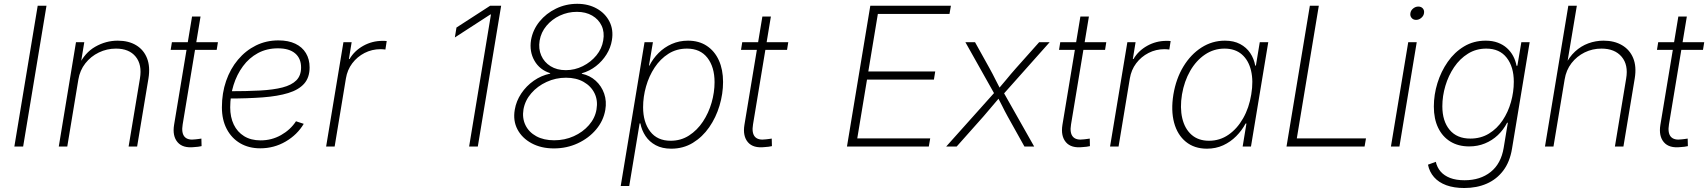

<svg xmlns="http://www.w3.org/2000/svg" viewBox="-20 -757 8825 992"><path d="M220.2 -727.5 99.6 0H54.2L174.8 -727.5Z M384.8 -345.7 327.6 0H283.7L372.6 -539.1H415.5L395.5 -417.5L386.7 -418.5Q417.5 -484.4 472.2 -515.6Q526.9 -546.9 588.4 -546.9Q644.5 -546.9 683.6 -523.2Q722.7 -499.5 739.7 -456.1Q756.8 -412.6 747.1 -352.1L688.5 0H644.5L703.1 -352.1Q714.8 -422.9 680.9 -464.4Q647 -505.9 579.1 -505.9Q532.2 -505.9 490.7 -485.8Q449.2 -465.8 420.9 -429.7Q392.6 -393.6 384.8 -345.7Z M1106 -539.1 1099.6 -499.5H861.8L868.2 -539.1ZM972.2 -671.4H1016.1L923.8 -114.3Q916.5 -70.3 933.3 -50.8Q950.2 -31.2 990.7 -37.1Q997.1 -37.6 1005.1 -38.8Q1013.2 -40 1020.5 -41L1021.5 -2Q1013.2 0 1003.7 1.2Q994.1 2.4 984.4 2.9Q924.8 9.8 897.5 -22.2Q870.1 -54.2 879.4 -111.8Z M1324.7 9.3Q1265.6 9.3 1220.9 -16.8Q1176.3 -43 1151.4 -90.6Q1126.5 -138.2 1126.5 -202.6Q1126.5 -275.9 1148.2 -338.6Q1169.9 -401.4 1209.5 -448.5Q1249 -495.6 1302.2 -522Q1355.5 -548.3 1418.5 -548.3Q1469.7 -548.3 1505.6 -531.2Q1541.5 -514.2 1560.5 -482.7Q1579.6 -451.2 1579.6 -408.7Q1579.6 -356.4 1551.5 -324.7Q1523.4 -293 1469.5 -276.4Q1415.5 -259.8 1337.4 -253.9Q1259.3 -248 1159.2 -248L1163.1 -285.6Q1253.9 -285.6 1323.2 -289.3Q1392.6 -293 1439.7 -305.2Q1486.8 -317.4 1511.2 -342Q1535.6 -366.7 1535.6 -408.2Q1535.6 -455.1 1504.9 -481.2Q1474.1 -507.3 1416 -507.3Q1358.4 -507.3 1312.7 -482.7Q1267.1 -458 1235.4 -415Q1203.6 -372.1 1186.5 -317.1Q1169.4 -262.2 1169.4 -202.1Q1169.4 -151.9 1187.7 -113.5Q1206.1 -75.2 1241.2 -53.5Q1276.4 -31.7 1326.7 -31.7Q1383.8 -31.7 1432.1 -59.1Q1480.5 -86.4 1509.3 -130.4L1549.3 -117.2Q1516.1 -61 1456.1 -25.9Q1396 9.3 1324.7 9.3Z M1665 0 1754.4 -539.1H1796.9L1782.7 -452.1H1786.1Q1811 -494.6 1856.9 -520.3Q1902.8 -545.9 1956.5 -545.9Q1962.9 -545.9 1967.8 -545.7Q1972.7 -545.4 1978 -544.9L1971.2 -501Q1967.3 -501.5 1960.9 -502.2Q1954.6 -502.9 1946.3 -502.9Q1901.9 -502.9 1863.8 -483.4Q1825.7 -463.9 1800 -429.9Q1774.4 -396 1767.1 -351.1L1709 0Z M2569.3 -727.5 2448.7 0H2403.8L2516.6 -682.1H2513.2L2330.1 -563.5L2338.4 -614.7L2512.7 -727.5Z M2841.8 9.8Q2775.9 9.8 2726.6 -16.8Q2677.2 -43.5 2653.6 -88.4Q2629.9 -133.3 2639.6 -189.9Q2647 -234.9 2673.1 -273.9Q2699.2 -313 2738 -340.1Q2776.9 -367.2 2822.3 -376.5L2822.8 -378.9Q2768.6 -396 2741.5 -443.1Q2714.4 -490.2 2723.6 -549.8Q2732.9 -603 2767.3 -645.5Q2801.8 -688 2852.8 -712.6Q2903.8 -737.3 2962.4 -737.3Q3020 -737.3 3063.7 -712.6Q3107.4 -688 3128.9 -645.5Q3150.4 -603 3141.6 -549.8Q3135.3 -510.3 3113.5 -475.6Q3091.8 -440.9 3059.3 -415.5Q3026.9 -390.1 2986.3 -378.4L2985.8 -376Q3027.8 -367.2 3057.9 -339.8Q3087.9 -312.5 3101.6 -273.2Q3115.2 -233.9 3107.4 -189Q3097.7 -132.8 3059.8 -87.9Q3022 -43 2965.1 -16.6Q2908.2 9.8 2841.8 9.8ZM2843.3 -32.2Q2897.5 -32.2 2944.3 -53.2Q2991.2 -74.2 3022.9 -110.6Q3054.7 -147 3062 -191.9Q3069.8 -238.3 3051.8 -275.1Q3033.7 -312 2995.6 -333.7Q2957.5 -355.5 2904.3 -355.5Q2851.1 -355.5 2804 -333.7Q2756.8 -312 2724.9 -275.1Q2692.9 -238.3 2684.6 -191.9Q2677.2 -147 2694.8 -110.6Q2712.4 -74.2 2750.7 -53.2Q2789.1 -32.2 2843.3 -32.2ZM2903.3 -394.5Q2949.7 -394.5 2991.2 -415.3Q3032.7 -436 3061.3 -470.7Q3089.8 -505.4 3096.7 -548.3Q3104 -590.8 3088.4 -624Q3072.8 -657.2 3039.6 -676.5Q3006.3 -695.8 2960.4 -695.8Q2914.1 -695.8 2872.8 -676.5Q2831.5 -657.2 2803.5 -623.8Q2775.4 -590.3 2768.1 -547.4Q2761.2 -504.9 2776.4 -470.2Q2791.5 -435.5 2824.5 -415Q2857.4 -394.5 2903.3 -394.5Z M3187 204.1 3310.1 -539.1H3353.5L3333 -418H3335.4Q3353.5 -454.1 3382.8 -483.4Q3412.1 -512.7 3450.7 -529.8Q3489.3 -546.9 3534.7 -546.9Q3591.3 -546.9 3631.8 -520Q3672.4 -493.2 3694.1 -445.3Q3715.8 -397.5 3715.8 -333.5Q3715.8 -272.5 3697.5 -211.2Q3679.2 -149.9 3644.3 -99.6Q3609.4 -49.3 3559.8 -19Q3510.3 11.2 3448.2 11.2Q3401.4 11.2 3368.2 -6.6Q3335 -24.4 3315.2 -54.2Q3295.4 -84 3288.6 -119.6H3284.7L3231 204.1ZM3444.8 -29.8Q3498 -29.8 3540 -56.9Q3582 -84 3611.6 -128.4Q3641.1 -172.9 3656.5 -226.3Q3671.9 -279.8 3671.9 -332.5Q3671.9 -410.6 3635 -458.3Q3598.1 -505.9 3529.3 -505.9Q3475.6 -505.9 3433.6 -479.2Q3391.6 -452.6 3362.3 -408.2Q3333 -363.8 3317.9 -310.3Q3302.7 -256.8 3302.7 -203.1Q3302.7 -125.5 3339.4 -77.6Q3376 -29.8 3444.8 -29.8Z M4052.7 -539.1 4046.4 -499.5H3808.6L3814.9 -539.1ZM3918.9 -671.4H3962.9L3870.6 -114.3Q3863.3 -70.3 3880.1 -50.8Q3897 -31.2 3937.5 -37.1Q3943.8 -37.6 3951.9 -38.8Q3960 -40 3967.3 -41L3968.3 -2Q3960 0 3950.4 1.2Q3940.9 2.4 3931.2 2.9Q3871.6 9.8 3844.2 -22.2Q3816.9 -54.2 3826.2 -111.8Z M4356 0 4476.6 -727.5H4893.1L4885.7 -685.1H4515.6L4466.3 -387.7H4812L4805.2 -345.7H4459.5L4409.2 -42H4786.1L4778.8 0Z M4868.7 0 5130.4 -292.5 5125 -259.3 4967.8 -539.1H5017.6L5092.8 -403.8Q5109.4 -374 5123.5 -345.2Q5137.7 -316.4 5152.8 -288.1H5130.4Q5155.3 -316.4 5178.7 -345.2Q5202.1 -374 5228.5 -403.8L5349.1 -539.1H5403.3L5153.3 -258.3L5158.7 -291L5323.2 0H5272.9L5186 -155.8Q5170.4 -184.1 5157.5 -210.7Q5144.5 -237.3 5130.4 -263.2H5152.8Q5129.9 -237.3 5108.2 -210.7Q5086.4 -184.1 5061.5 -155.8L4922.9 0Z M5695.8 -539.1 5689.5 -499.5H5451.7L5458 -539.1ZM5562 -671.4H5606L5513.7 -114.3Q5506.3 -70.3 5523.2 -50.8Q5540 -31.2 5580.6 -37.1Q5586.9 -37.6 5595 -38.8Q5603 -40 5610.4 -41L5611.3 -2Q5603 0 5593.5 1.2Q5584 2.4 5574.2 2.9Q5514.6 9.8 5487.3 -22.2Q5460 -54.2 5469.2 -111.8Z M5715.3 0 5804.7 -539.1H5847.2L5833 -452.1H5836.4Q5861.3 -494.6 5907.2 -520.3Q5953.1 -545.9 6006.8 -545.9Q6013.2 -545.9 6018.1 -545.7Q6022.9 -545.4 6028.3 -544.9L6021.5 -501Q6017.6 -501.5 6011.2 -502.2Q6004.9 -502.9 5996.6 -502.9Q5952.1 -502.9 5914.1 -483.4Q5876 -463.9 5850.3 -429.9Q5824.7 -396 5817.4 -351.1L5759.3 0Z M6215.8 11.2Q6150.4 11.2 6106.7 -24.7Q6063 -60.5 6046.1 -123.5Q6029.3 -186.5 6042.5 -268.6Q6056.2 -350.6 6094.2 -413.3Q6132.3 -476.1 6187.7 -511.5Q6243.2 -546.9 6308.6 -546.9Q6354.5 -546.9 6387.2 -529.5Q6419.9 -512.2 6439.5 -482.9Q6459 -453.6 6465.3 -418H6468.8L6488.8 -539.1H6532.7L6443.4 0H6400.4L6419.9 -118.7H6415.5Q6396.5 -83 6367.2 -53.5Q6337.9 -23.9 6299.8 -6.3Q6261.7 11.2 6215.8 11.2ZM6226.6 -29.8Q6282.2 -29.8 6327.1 -60.8Q6372.1 -91.8 6402.8 -145.8Q6433.6 -199.7 6444.8 -269Q6456.5 -338.4 6443.8 -391.8Q6431.2 -445.3 6396.5 -475.6Q6361.8 -505.9 6306.6 -505.9Q6251.5 -505.9 6205.8 -475.1Q6160.2 -444.3 6129.4 -390.9Q6098.6 -337.4 6086.9 -269Q6075.7 -200.2 6088.4 -146Q6101.1 -91.8 6136.2 -60.8Q6171.4 -29.8 6226.6 -29.8Z M6627 0 6747.6 -727.5H6793.9L6680.2 -42H7037.6L7030.3 0Z M7166.5 0 7255.9 -539.1H7299.8L7210.4 0ZM7296.4 -654.3Q7281.7 -654.3 7273.2 -664.6Q7264.6 -674.8 7267.1 -689Q7269 -703.1 7281.2 -713.1Q7293.5 -723.1 7308.1 -723.1Q7322.8 -723.1 7331.3 -713.4Q7339.8 -703.6 7337.4 -689Q7335.4 -674.8 7323.2 -664.6Q7311 -654.3 7296.4 -654.3Z M7545.4 214.4Q7492.2 214.4 7452.6 200Q7413.1 185.5 7389.2 158.2Q7365.2 130.9 7357.9 93.8L7398.4 79.1Q7404.8 107.9 7423.1 129.2Q7441.4 150.4 7472.2 162.4Q7502.9 174.3 7546.9 174.3Q7627.9 174.3 7681.6 131.6Q7735.4 88.9 7749 6.8L7770.5 -123L7766.6 -122.6Q7748 -86.4 7718.8 -58.8Q7689.5 -31.2 7652.1 -15.9Q7614.7 -0.5 7570.8 -0.5Q7514.6 -0.5 7473.6 -25.6Q7432.6 -50.8 7410.4 -96.9Q7388.2 -143.1 7388.2 -206.5Q7388.2 -267.6 7406.7 -327.6Q7425.3 -387.7 7460 -437.5Q7494.6 -487.3 7544.2 -517.1Q7593.8 -546.9 7656.2 -546.9Q7691.4 -546.9 7718.8 -536.6Q7746.1 -526.4 7765.9 -508.5Q7785.6 -490.7 7798.1 -467.3Q7810.5 -443.8 7815.4 -417L7819.8 -417.5L7840.3 -539.1H7883.3L7792 11.7Q7780.8 79.6 7746.8 124.5Q7712.9 169.4 7661.4 191.9Q7609.9 214.4 7545.4 214.4ZM7576.7 -41Q7630.9 -41 7672.9 -66.7Q7714.8 -92.3 7743.4 -135Q7772 -177.7 7786.6 -229.7Q7801.3 -281.7 7801.3 -334.5Q7801.3 -411.6 7764.6 -458.7Q7728 -505.9 7659.2 -505.9Q7606.4 -505.9 7564.5 -479.7Q7522.5 -453.6 7492.9 -409.9Q7463.4 -366.2 7447.8 -313.5Q7432.1 -260.7 7432.1 -208Q7432.1 -131.3 7469.7 -86.2Q7507.3 -41 7576.7 -41Z M8064 -346.7 8006.3 0H7962.4L8083 -727.5H8127L8075.2 -417.5H8065.4Q8086.9 -462.4 8117.7 -490.7Q8148.4 -519 8186.3 -533Q8224.1 -546.9 8265.1 -546.9Q8320.8 -546.9 8360.6 -523.4Q8400.4 -500 8418.2 -456.8Q8436 -413.6 8426.3 -353L8367.7 0H8323.7L8381.8 -351.1Q8394 -421.9 8358.4 -463.9Q8322.8 -505.9 8254.4 -505.9Q8207.5 -505.9 8167.2 -486.1Q8127 -466.3 8099.4 -430.7Q8071.8 -395 8064 -346.7Z M8785.2 -539.1 8778.8 -499.5H8541L8547.4 -539.1ZM8651.4 -671.4H8695.3L8603 -114.3Q8595.7 -70.3 8612.5 -50.8Q8629.4 -31.2 8669.9 -37.1Q8676.3 -37.6 8684.3 -38.8Q8692.4 -40 8699.7 -41L8700.7 -2Q8692.4 0 8682.9 1.2Q8673.3 2.4 8663.6 2.9Q8604 9.8 8576.7 -22.2Q8549.3 -54.2 8558.6 -111.8Z"/></svg>

Font: Inter 18pt ExtraLight
Style: Italic
Weight: 250
Italic angle: -9.3988°
Designer: Rasmus Andersson
Foundry: rsms
Version: Version 4.001;git-66647c0bb